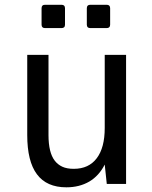

<svg xmlns="http://www.w3.org/2000/svg" viewBox="-20 -778 642 812"><path d="M170.4 -659.2Q155.8 -659.2 155.8 -673.8V-743.2Q155.8 -757.8 170.4 -757.8H240.2Q254.9 -757.8 254.9 -743.2V-673.8Q254.9 -659.2 240.2 -659.2ZM361.8 -659.2Q347.2 -659.2 347.2 -673.8V-743.2Q347.2 -757.8 361.8 -757.8H431.2Q445.8 -757.8 445.8 -743.2V-673.8Q445.8 -659.2 431.2 -659.2ZM260.7 14.2Q177.2 14.2 136.2 -41Q95.2 -95.7 95.2 -207V-545.9H185.1V-207Q185.1 -132.8 211.4 -98.6Q224.1 -82 243.4 -73Q262.7 -64 292 -64Q355.5 -64 389.2 -108.9Q422.9 -153.3 422.9 -236.8V-545.9H513.2V0H431.6L422.9 -82Q398.9 -34.7 357.9 -10.3Q315.9 14.2 260.7 14.2Z"/></svg>

Font: Vazir Code Hack
Style: Code-Hack
Weight: 400
Foundry: DejaVu fonts team - Redesigned by Saber Rastikerdar
Version: Version 1.1.2